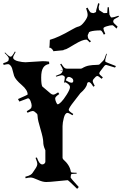

<svg xmlns="http://www.w3.org/2000/svg" viewBox="-34 -1161 783 1233"><path d="M583.5 -1094.2 596.7 -1141.1 605 -1136.7 599.6 -1114.7Q600.6 -1094.7 604.5 -1094.7L632.8 -1076.7Q647.5 -1076.7 654.3 -1077.6L657.2 -1114.3L665 -1114.7Q668.5 -1070.3 668.9 -1066.9L675.8 -1053.7Q678.7 -1048.8 680.7 -1048.8Q696.8 -1048.8 727.1 -1060.1L729.5 -1053.7Q694.8 -1037.1 694.8 -1031.2L692.9 -1021.5Q693.4 -1013.7 721.2 -990.2L714.4 -977.5Q692.9 -999 688 -999Q673.3 -999 651.9 -992.4Q630.4 -985.8 630.4 -979.5Q630.4 -967.8 642.1 -943.8L632.8 -938.5Q619.6 -965.8 611.8 -965.8Q570.3 -965.8 546.4 -958.5Q536.6 -955.1 536.6 -951.9Q536.6 -948.7 534.7 -946.8L529.3 -935.1Q529.3 -921.4 533 -913.8Q536.6 -906.2 550.3 -896.5L542.5 -888.7Q525.9 -906.7 520.5 -906.7Q495.6 -906.7 447 -877.4Q398.4 -848.1 391.8 -845.9Q385.3 -843.8 378.9 -842Q372.6 -840.3 372.6 -838.4L311.5 -832.5Q311.5 -830.1 311.3 -830.1Q311 -830.1 309.6 -832.5Q296.9 -855.5 281.7 -855.5Q284.7 -855.5 286.1 -905.3Q339.8 -919.9 426.3 -970.2Q454.1 -986.8 470.9 -990.7Q487.8 -994.6 508.3 -1021.7Q528.8 -1048.8 528.8 -1064.7Q528.8 -1080.6 519 -1107.9L528.3 -1111.8Q544.4 -1079.6 551.3 -1079.6L565.4 -1076.7Q572.3 -1078.6 576.7 -1080.6Q578.6 -1081.1 580.1 -1082.5Q581.5 -1084 582.5 -1084.7Q583.5 -1085.4 583.5 -1089.4ZM129.4 -761.2 240.2 -768.1Q260.7 -768.1 281.2 -765.1L282.2 -750Q256.8 -746.6 243.7 -726.6Q230.5 -706.5 230.5 -663.3Q230.5 -620.1 237.3 -606L291.5 -560.1Q299.8 -553.2 308.6 -553.2Q317.4 -553.2 339.4 -567.9L346.7 -557.1Q320.3 -539.6 320.3 -529.1Q320.3 -518.6 326.4 -504.9Q332.5 -491.2 336.4 -491.2Q343.8 -491.2 358.4 -505.4Q373 -519.5 394.3 -553.2Q415.5 -586.9 415.5 -602.1Q415.5 -617.2 385.3 -633.8Q384.3 -631.8 384.3 -629.9L377.4 -631.8Q382.3 -657.2 382.3 -663.8Q382.3 -670.4 375.2 -674.3Q368.2 -678.2 363.3 -678.2Q358.4 -678.2 326.7 -668.9L324.2 -673.8Q358.4 -686 362.3 -693.4Q366.7 -702.1 368.7 -704.1Q357.9 -706.1 355.5 -706.1V-709L368.7 -706.1L369.6 -711.9Q369.6 -721.2 352.5 -748L359.4 -752Q372.6 -731.4 379.4 -725.8Q386.2 -720.2 394.5 -720.2H486.3Q487.8 -720.2 492.7 -722.2Q515.6 -736.3 538.3 -740.2Q561 -744.1 581.3 -744.1Q601.6 -744.1 605.5 -748L628.4 -771Q636.2 -777.3 648.4 -815.9L652.3 -814.9Q641.6 -779.3 641.6 -773.7Q641.6 -768.1 642.6 -766.1V-765.1Q642.6 -762.7 710.4 -736.8L704.6 -727.1L648.4 -744.1Q640.6 -744.1 636.2 -737.8L608.4 -701.2Q603.5 -693.8 603.5 -688.5Q603.5 -683.1 626.5 -664.1L618.7 -654.8Q598.1 -672.9 591.8 -672.9Q585.4 -672.9 579.6 -667L568.4 -654.8Q561.5 -647.9 561.5 -640.6Q561.5 -633.3 574.2 -609.9L565.4 -604Q547.9 -633.8 537.6 -633.8Q527.3 -633.8 525.4 -623Q521 -595.7 481.4 -562Q479.5 -560.5 477.8 -557.1Q476.1 -553.7 441.7 -510.3Q407.2 -466.8 407.2 -455.1Q407.2 -447.3 436.5 -429.2L431.6 -420.9Q407.2 -436 399.4 -436Q384.3 -436 376 -404.5Q367.7 -373 367.7 -351.1V-147.9Q367.7 -144 371.6 -138.2Q414.6 -100.1 420.4 -60.1Q420.9 -56.6 421.9 -55.7Q424.8 -51.8 445.3 -51.8H457.5L458.5 -45.9Q426.8 -44.9 424.1 -42.2Q421.4 -39.6 421.4 -36.1L419.4 -22Q419.4 -17.1 471.7 40L461.4 51.8Q404.8 -3.9 400.4 -3.9Q384.3 -2.9 334.7 2.4Q285.2 7.8 262.2 7.8Q239.3 7.8 208 -6.6Q176.8 -21 163.1 -21Q149.4 -21 130.4 -16.1L128.4 -25.9Q153.3 -32.2 162.8 -38.8Q172.4 -45.4 176.5 -52.7Q180.7 -60.1 188.5 -70.8Q205.6 -94.2 205.6 -107.2Q205.6 -120.1 194.3 -147L202.6 -149.9Q211.9 -125.5 218.3 -117.2Q228 -105 237.1 -105Q246.1 -105 251.7 -110.8Q257.3 -116.7 257.3 -122.1V-195.8Q257.3 -196.3 253.9 -204.1Q243.7 -226.6 243.7 -249.8Q243.7 -272.9 226.1 -331.8Q208.5 -390.6 208 -408.2Q207.5 -425.8 203.6 -430.2L190.4 -441.9Q184.1 -448.2 175.5 -448.2Q167 -448.2 142.6 -437L137.7 -446.8Q157.2 -457.5 163.3 -464.1Q169.4 -470.7 169.4 -482.2Q169.4 -493.7 162.4 -511.7Q155.3 -529.8 145.5 -529.8Q143.1 -529.8 90.3 -508.8L81.5 -524.9Q143.6 -551.8 143.6 -554.2Q143.6 -582.5 105.5 -615.2Q64.9 -649.9 56.6 -673.8Q54.2 -681.2 50.3 -696.8Q46.4 -712.4 43.5 -722.2Q40.5 -731.9 33.2 -740.5Q25.9 -749 17.8 -749Q9.8 -749 -10.7 -744.1L-13.7 -754.9Q10.3 -762.2 16.4 -767.6Q22.5 -772.9 22.5 -783.2V-786.1Q22.5 -795.4 -4.4 -820.8L-1.5 -824.2Q24.4 -796.9 33.7 -796.9H35.6Q43.5 -796.9 61.5 -830.1L66.4 -827.1Q50.3 -800.3 50.3 -791.7Q50.3 -783.2 59.8 -776.9Q69.3 -770.5 83 -767.6Q109.9 -761.2 129.4 -761.2ZM388.7 -645Q413.6 -629.9 425 -629.9Q436.5 -629.9 436.5 -641.8Q436.5 -653.8 426.3 -660.2L417.5 -665Q413.6 -667 410.6 -667H405.3Q395 -665.5 388.7 -645ZM435.5 -632.8 433.6 -631.8Q434.6 -631.8 435.5 -632.8ZM428.2 -628.9 427.2 -627.9Q428.2 -627.9 428.2 -628.9Z"/></svg>

Font: Eater Caps
Style: Regular
Weight: 400
Version: Version 001.002